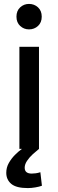

<svg xmlns="http://www.w3.org/2000/svg" viewBox="-20 -760 298 980"><path d="M128 -610Q102 -610 83 -627.5Q64 -645 64 -675Q64 -705 83 -722.5Q102 -740 128 -740Q155 -740 174 -722.5Q193 -705 193 -675Q193 -645 174 -627.5Q155 -610 128 -610ZM122 200Q63 200 37.5 178.5Q12 157 12 122Q12 95 25 72Q38 49 56.5 30.5Q75 12 92 0H79V-521H179V0Q164 12 147 27.5Q130 43 118 61Q106 79 106 96Q106 126 142 126Q151 126 162.5 124.5Q174 123 186 119L194 188Q181 193 160.5 196.5Q140 200 122 200Z"/></svg>

Font: Ubuntu Sans Medium
Style: Regular
Weight: 500
Designer: Dalton Maag Ltd
Foundry: Dalton Maag Ltd
Version: Version 1.006; ttfautohint (v1.8.4.7-5d5b)